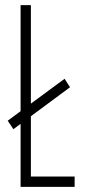

<svg xmlns="http://www.w3.org/2000/svg" viewBox="-20 -726 340 746"><path d="M10 -257 231 -420 252 -387 32 -224ZM60 -706H100V-40H270V0H60Z"/></svg>

Font: Lineal Thin
Style: Regular
Weight: 200
Designer: Created by Frank Adebiaye with contributions from Anton Moglia & Ariel Martín Pérez
Created by Frank ADEBIAYE with FontF
Foundry: Velvetyne Type Foundry
Version: Version 2.000;Glyphs 3.2 (3227)